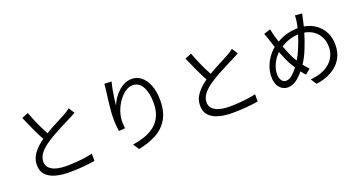

<svg xmlns="http://www.w3.org/2000/svg" viewBox="-49 -1476 4098 2211"><g transform="rotate(-20 2000.0 -371.0)"><path d="M525 28Q431 28 358 7.5Q285 -13 243 -58Q201 -103 201 -178Q201 -255 247.5 -318Q294 -381 374 -437Q340 -499 302 -581Q264 -663 229 -745L308 -778Q338 -696 373.5 -618Q409 -540 442 -481Q489 -510 538 -536Q587 -562 629.5 -584Q672 -606 699 -621Q721 -634 737.5 -644.5Q754 -655 770 -668L814 -597Q797 -587 778 -576.5Q759 -566 737 -555Q703 -538 650.5 -511.5Q598 -485 540 -453.5Q482 -422 433 -389Q363 -344 323.5 -294Q284 -244 284 -187Q284 -125 343.5 -88.5Q403 -52 521 -52Q576 -52 635 -56.5Q694 -61 748 -68.5Q802 -76 841 -86V3Q784 13 701.5 20.5Q619 28 525 28Z M1370 50 1323 -22Q1404 -34 1474.5 -58.5Q1545 -83 1598 -126Q1651 -169 1680.5 -234.5Q1710 -300 1710 -394Q1710 -473 1692 -534.5Q1674 -596 1639 -631Q1604 -666 1551 -666Q1504 -666 1460.5 -636Q1417 -606 1382 -558.5Q1347 -511 1325 -456.5Q1303 -402 1298 -353Q1294 -324 1295 -296Q1296 -268 1300 -230L1223 -224Q1219 -253 1215.5 -293.5Q1212 -334 1212 -383Q1212 -431 1217.5 -490.5Q1223 -550 1230 -608Q1237 -666 1243 -706Q1246 -729 1248 -750.5Q1250 -772 1251 -792L1339 -789Q1329 -753 1319 -701Q1309 -649 1302 -597.5Q1295 -546 1292 -511Q1307 -549 1333.5 -589Q1360 -629 1395.5 -663Q1431 -697 1473.5 -717.5Q1516 -738 1564 -738Q1631 -738 1682 -696Q1733 -654 1762.5 -577Q1792 -500 1792 -395Q1792 -256 1738 -165.5Q1684 -75 1589 -24Q1494 27 1370 50Z M2525 28Q2431 28 2358 7.5Q2285 -13 2243 -58Q2201 -103 2201 -178Q2201 -255 2247.5 -318Q2294 -381 2374 -437Q2340 -499 2302 -581Q2264 -663 2229 -745L2308 -778Q2338 -696 2373.5 -618Q2409 -540 2442 -481Q2489 -510 2538 -536Q2587 -562 2629.5 -584Q2672 -606 2699 -621Q2721 -634 2737.5 -644.5Q2754 -655 2770 -668L2814 -597Q2797 -587 2778 -576.5Q2759 -566 2737 -555Q2703 -538 2650.5 -511.5Q2598 -485 2540 -453.5Q2482 -422 2433 -389Q2363 -344 2323.5 -294Q2284 -244 2284 -187Q2284 -125 2343.5 -88.5Q2403 -52 2521 -52Q2576 -52 2635 -56.5Q2694 -61 2748 -68.5Q2802 -76 2841 -86V3Q2784 13 2701.5 20.5Q2619 28 2525 28Z M3549 44 3502 -27Q3659 -41 3743 -117.5Q3827 -194 3827 -309Q3827 -374 3801.5 -426.5Q3776 -479 3729 -513.5Q3682 -548 3617 -559Q3589 -464 3551.5 -372.5Q3514 -281 3471 -219Q3503 -178 3533 -149L3470 -97Q3458 -111 3446 -125Q3434 -139 3423 -155Q3377 -99 3329 -64.5Q3281 -30 3225 -30Q3168 -30 3127 -76Q3086 -122 3086 -210Q3086 -268 3105.5 -325Q3125 -382 3160 -432.5Q3195 -483 3240 -520L3210 -612Q3196 -662 3177 -702L3260 -729Q3264 -708 3269.5 -684.5Q3275 -661 3280 -640L3304 -562Q3368 -600 3432 -616Q3496 -632 3561 -633Q3566 -652 3570 -670Q3574 -688 3577 -706Q3579 -721 3581 -743Q3583 -765 3583 -782L3669 -774Q3664 -755 3659.5 -732.5Q3655 -710 3652 -696L3636 -627Q3716 -614 3777 -570.5Q3838 -527 3872 -459.5Q3906 -392 3906 -306Q3906 -207 3861.5 -134Q3817 -61 3736.5 -16Q3656 29 3549 44ZM3425 -286Q3457 -339 3488 -413Q3519 -487 3542 -564Q3484 -561 3430.5 -543.5Q3377 -526 3327 -495Q3346 -443 3366.5 -396Q3387 -349 3405 -319ZM3233 -109Q3270 -109 3308 -141.5Q3346 -174 3379 -218L3356 -256Q3334 -290 3311 -340.5Q3288 -391 3266 -448Q3217 -402 3187.5 -338.5Q3158 -275 3158 -216Q3158 -167 3178.5 -138Q3199 -109 3233 -109Z"/></g></svg>

Font: Chocolate Classical Sans
Style: Regular
Weight: 400
Designer: 田海東、宇文滿月
Foundry: Moonlit Owen
Version: Version 1.001